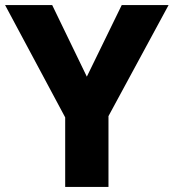

<svg xmlns="http://www.w3.org/2000/svg" viewBox="-20 -827 682 754"><path d="M321 -526 458 -807H642L406 -371V-93H236V-366L0 -807H185Z"/></svg>

Font: Noto Sans Telugu UI ExtraBold
Style: Regular
Weight: 800
Designer: Jelle Bosma - Monotype Design Team
Foundry: Monotype Imaging Inc.
Version: Version 2.005; ttfautohint (v1.8.4.7-5d5b)